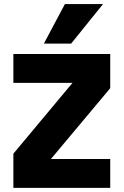

<svg xmlns="http://www.w3.org/2000/svg" viewBox="-20 -912 600 932"><path d="M480 -892.1 325.2 -700.2H192.9L294.9 -892.1ZM44.9 -649.9H515.1V-483.9L227.1 -140.1H515.1V0H44.9V-166L332 -509.8H44.9Z"/></svg>

Font: Overused Grotesk ExtraBold
Style: Regular
Weight: 800
Version: Version 0.002